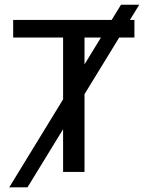

<svg xmlns="http://www.w3.org/2000/svg" viewBox="-20 -745 640 832"><path d="M496.6 -582.5 346.2 -336.9V0H253.4V-185.1L99.1 66.9H20L253.4 -314.5V-582.5H37.1V-658.7H463.9L504.4 -724.6H583.5L543 -658.7H562.5V-582.5ZM346.2 -465.8 417.5 -582.5H346.2Z"/></svg>

Font: Liberation Mono
Style: Regular
Weight: 400
Monospace: yes
Designer: Steve Matteson
Foundry: Ascender Corporation
Version: Version 2.1.5